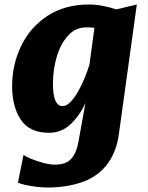

<svg xmlns="http://www.w3.org/2000/svg" viewBox="-20 -584 660 856"><path d="M192 252Q169.5 252 142.8 248.8Q116 245.5 93.2 240.5Q70.5 235.5 60 230L85 106Q94.5 114 119.2 124.2Q144 134.5 173 142.2Q202 150 225 150Q274 150 297.5 124Q321 98 330 47L361 -125Q336.5 -70.5 295.8 -31.2Q255 8 198 8Q112 8 73 -50Q34 -108 34 -201Q34 -295 74 -378Q113 -461.5 191 -512.8Q269 -564 377 -564Q406.5 -564 440 -557.5Q473.5 -551 498 -542L590 -564L510 14Q504 58 489 93.5Q474 129 452 156Q408.5 207.5 340.8 229.8Q273 252 192 252ZM259 -111Q277.5 -111 296 -131Q314.5 -151 331 -181.2Q347.5 -211.5 360 -242.8Q372.5 -274 379 -297L401 -460Q393.5 -461 384.5 -461.5Q375.5 -462 365 -462Q317 -462 284 -426Q250.5 -389.5 233.2 -331.5Q216 -273.5 216 -211Q216 -111 259 -111Z"/></svg>

Font: Merriweather Sans ExtraBold
Style: Italic
Weight: 800
Italic angle: -7.5°
Designer: Eben Sorkin
Foundry: Eben Sorkin
Version: Version 2.001; ttfautohint (v1.8.3)